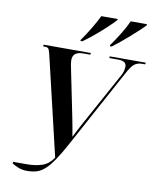

<svg xmlns="http://www.w3.org/2000/svg" viewBox="-100 -1007 890 1093"><g transform="rotate(10 345.5 -460.5)"><path d="M44 -18 46 -27H123Q175 -27 213 -40Q251 -53 277 -92L147 -643Q139 -680 133.5 -692Q128 -704 112 -704H99L101 -714H374L372 -704H332Q271 -704 271 -656Q271 -645 273 -632Q275 -619 278 -606L333 -336Q339 -308 344 -278.5Q349 -249 353 -226Q362 -245 372 -263.5Q382 -282 394 -305L565 -617Q574 -632 577.5 -646.5Q581 -661 581 -672Q581 -704 533 -704H482L483 -714H691L689 -704H671Q645 -704 627 -690Q609 -676 584 -628L344 -186Q310 -123 283.5 -84Q257 -45 233.5 -24.5Q210 -4 186 3Q162 10 132 10Q104 10 81.5 1Q59 -8 44 -18ZM474 -778Q498 -811 524.5 -854Q551 -897 566 -931H660L659 -924Q647 -911 625.5 -891Q604 -871 578.5 -848.5Q553 -826 528 -805.5Q503 -785 484 -771H473ZM304 -778Q329 -813 354 -854.5Q379 -896 396 -931H491L489 -924Q472 -905 441 -876Q410 -847 375.5 -818.5Q341 -790 314 -771H303Z"/></g></svg>

Font: Noto Serif Display Condensed SemiBold
Style: Italic
Weight: 600
Width: 3
Italic angle: -12°
Designer: Monotype Design Team
Foundry: Monotype Imaging Inc.
Version: Version 2.009